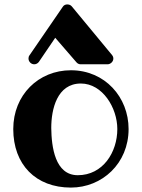

<svg xmlns="http://www.w3.org/2000/svg" viewBox="-20 -825 641 869"><path d="M511 -241C511 -136 446 -32 332 -32C229 -32 213 -160 212 -246C212 -330 238 -447 346 -447C444 -447 511 -337 511 -241ZM562 -241C562 -385 455 -507 301 -507C154 -507 40 -395 40 -241C40 -80 142 24 301 24C442 24 562 -85 562 -241ZM467 -534C479 -534 493 -545 493 -560C493 -566 491 -571 487 -576L305 -796C300 -802 293 -805 284 -805C276 -805 268 -801 264 -794L113 -574C110 -570 109 -565 109 -560C109 -547 120 -534 135 -534C143 -534 151 -538 156 -545L230 -654L326 -543C331 -537 338 -534 345 -534Z"/></svg>

Font: Ribeye
Style: Regular
Weight: 400
Designer: Astigmatic (AOETI)
Foundry: Astigmatic (AOETI)
Version: Version 1.000